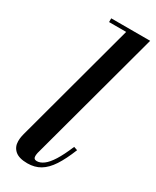

<svg xmlns="http://www.w3.org/2000/svg" viewBox="-196 -805 708 871"><g transform="rotate(30 158.0 -370.0)"><path d="M111.5 10Q67 10 46.2 -8.5Q25.5 -27 25.5 -56.5Q25.5 -69 27.2 -79Q29 -89 31 -96L202 -730.5H112.5V-750H316.5L128.5 -54Q127.5 -49.5 127 -45Q126.5 -40.5 126.5 -37Q126.5 -20 143.5 -20Q161 -20 179.2 -33.5Q197.5 -47 217 -77.8Q236.5 -108.5 258.5 -161L277.5 -154.5Q254.5 -97 230.8 -60.8Q207 -24.5 178.2 -7.2Q149.5 10 111.5 10Z"/></g></svg>

Font: Bodoni Moda 11pt SemiBold
Style: Italic
Weight: 600
Italic angle: -13°
Designer: Owen Earl
Foundry: indestructible type
Version: Version 2.004